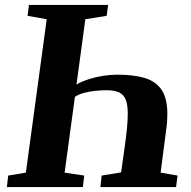

<svg xmlns="http://www.w3.org/2000/svg" viewBox="-20 -763 780 783"><path d="M8 0 13.5 -47 85.5 -59 170.5 -684.5 92.5 -698.5 98 -743H421L415 -698.5L328 -684.5L292 -418.5Q315 -431.5 343.5 -440.5Q372 -449.5 402 -454Q432 -458.5 458.5 -458.5Q523 -458.5 568.5 -445.5Q614 -432.5 638.2 -397.8Q662.5 -363 662.5 -297.5Q662.5 -283.5 661.5 -268.2Q660.5 -253 658 -236L635 -59L704 -47L698 0H389.5L394.5 -47L474 -60L489 -167.5Q495 -209 498 -241.5Q501 -274 501 -298.5Q501 -335.5 492.8 -356.5Q484.5 -377.5 465.5 -386.2Q446.5 -395 414.5 -395Q393 -395 368.5 -392.5Q344 -390 321.8 -384Q299.5 -378 285.5 -368L243.5 -59L323.5 -47L318 0Z"/></svg>

Font: Merriweather 36pt ExtraBold
Style: Italic
Weight: 800
Italic angle: -7.8°
Version: Version 2.101